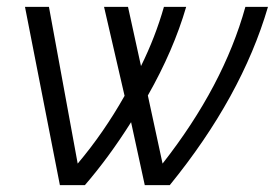

<svg xmlns="http://www.w3.org/2000/svg" viewBox="-20 -541 803 561"><path d="M53 -521H123L207 -63Q283 -153 344 -261L284 -521H354L392 -348Q434 -433 459 -521H524Q487 -394 412 -262L455 -63Q633 -290 697 -521H763Q686 -258 476 0H403L363 -184Q298 -81 228 0H155Z"/></svg>

Font: Raleway-v4020
Style: Italic
Weight: 400
Italic angle: -12°
Designer: Matt McInerney, Pablo Impallari, Rodrigo Fuenzalida
Foundry: Matt McInerney, Pablo Impallari, Rodrigo Fuenzalida
Version: Version 4.020;PS 004.020;hotconv 1.0.88;makeotf.lib2.5.64775